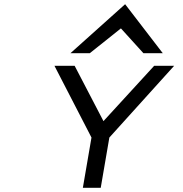

<svg xmlns="http://www.w3.org/2000/svg" viewBox="-20 -893 869 913"><path d="M407 -640 555 -758 662 -640H754L575 -873L315 -640ZM713 -580 472 -317 335 -580H239L415 -239L374 0H459L500 -239L808 -580Z"/></svg>

Font: Charger Monospace
Style: Regular
Weight: 400
Designer: Jasper
Foundry: Cannot Into Space Fonts
Version: Version 0.980